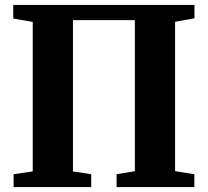

<svg xmlns="http://www.w3.org/2000/svg" viewBox="-20 -763 848 783"><path d="M34 -743H773V-688.5L694 -674V-65L772.5 -52.5V0H455.5V-52.5L530 -65V-681H277.5V-64L352 -52.5V0H35.5V-52.5L113.5 -64V-673.5L34 -687.5Z"/></svg>

Font: Merriweather 48pt ExtraBold
Style: Regular
Weight: 800
Version: Version 2.100